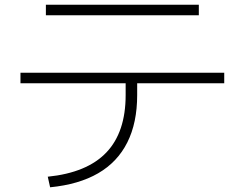

<svg xmlns="http://www.w3.org/2000/svg" viewBox="-20 -758 1040 816"><path d="M183 -7Q350 -24 432 -110Q514 -196 514 -354V-404H67V-449H933V-404H563V-354Q563 -236 521 -152.5Q479 -69 397 -21.5Q315 26 193 38ZM175 -693V-738H825V-693Z"/></svg>

Font: M PLUS 2 Light
Style: Regular
Weight: 300
Designer: Coji Morishita
Foundry: UNDERFOREST DESIGN
Version: Version 1.001